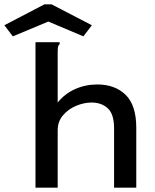

<svg xmlns="http://www.w3.org/2000/svg" viewBox="-90 -862 710 882"><path d="M73 -668H184V-660Q178 -654 176.5 -646.5Q175 -639 175 -623V-391Q207 -431 254.5 -452.5Q302 -474 357 -474Q438 -474 487 -426.5Q536 -379 536 -275V0H434V-273Q434 -338 405 -364.5Q376 -391 331 -391Q296 -391 260 -376Q224 -361 199.5 -332.5Q175 -304 175 -263V0H73ZM-31 -695 -70 -746 114 -842H147L332 -746L293 -695L132 -763Z"/></svg>

Font: Inconsolata Expanded SemiBold
Style: Regular
Weight: 600
Width: 7
Monospace: yes
Designer: Raph Levien, Cyreal, Brenton Simpson
Foundry: Raph Levien, Cyreal, Google
Version: Version 3.001; ttfautohint (v1.8.2.53-6de2)